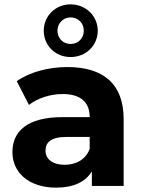

<svg xmlns="http://www.w3.org/2000/svg" viewBox="-20 -854 657 882"><path d="M304 -592C375 -592 429 -645 429 -713C429 -780 375 -834 304 -834C234 -834 181 -780 181 -713C181 -645 234 -592 304 -592ZM304 -774C339 -774 365 -748 365 -713C365 -678 339 -652 304 -652C270 -652 244 -678 244 -713C244 -748 271 -774 304 -774ZM289 -546C203 -546 116 -523 57 -481L113 -372C152 -403 211 -422 268 -422C352 -422 392 -383 392 -316H268C104 -316 37 -250 37 -155C37 -62 112 8 238 8C317 8 373 -18 402 -67V0H548V-307C548 -470 453 -546 289 -546ZM277 -97C222 -97 189 -123 189 -162C189 -198 212 -225 285 -225H392V-170C374 -121 329 -97 277 -97Z"/></svg>

Font: Montserrat Lite
Style: Bold
Weight: 700
Designer: Julieta Ulanovsky
Foundry: Julieta Ulanovsky
Version: Version 7.200;PS 007.200;hotconv 1.0.88;makeotf.lib2.5.64775